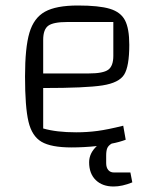

<svg xmlns="http://www.w3.org/2000/svg" viewBox="-20 -528 571 698"><path d="M461 135Q424 150 393 150Q352 150 328 126.5Q304 103 304 62Q304 29 332 3Q284 8 240 8Q166 8 131 -12.5Q96 -33 83.5 -86Q71 -139 71 -250Q71 -355 87 -409Q103 -463 143.5 -485.5Q184 -508 263 -508Q340 -508 379.5 -496Q419 -484 434.5 -454Q450 -424 450 -365Q450 -287 431.5 -257Q413 -227 352.5 -217.5Q292 -208 137 -208V-61Q185 -47 257 -47Q297 -47 334.5 -52Q372 -57 428 -71L437 -20Q413 -11 386 -6Q374 1 370 10.5Q366 20 366 38V65Q366 81 373.5 90Q381 99 394 99H454ZM137 -383V-261H303Q355 -261 373.5 -274.5Q392 -288 392 -325V-448H225Q174 -448 155.5 -434.5Q137 -421 137 -383Z"/></svg>

Font: Changa ExtraLight
Style: Regular
Weight: 275
Designer: Eduardo Rodriguez Tunni
Foundry: Eduardo Rodriguez Tunni
Version: Version 2.002; ttfautohint (v1.5) -l 8 -r 50 -G 200 -x 14 -H